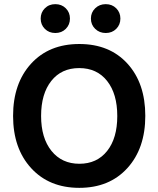

<svg xmlns="http://www.w3.org/2000/svg" viewBox="-20 -898 763 925"><path d="M246.5 -878Q277 -878 297 -858Q317 -838 317 -808.5Q317 -779 297 -759Q277 -739 246.5 -739Q216 -739 196 -759Q176 -779 176 -808.5Q176 -838 196 -858Q216 -878 246.5 -878ZM489.5 -878Q520 -878 540 -858Q560 -838 560 -808.5Q560 -779 540 -759Q520 -739 489.5 -739Q459 -739 438.5 -759Q418 -779 418 -808.5Q418 -838 438.5 -858Q459 -878 489.5 -878ZM361.5 -570Q276 -570 227 -508Q178 -446 178 -339.5Q178 -233 228 -171Q278 -109 362.5 -109Q447 -109 496 -170.5Q545 -232 545 -339Q545 -446 496 -508Q447 -570 361.5 -570ZM362 -686Q508 -686 594 -591.5Q680 -497 680 -340Q680 -183 593.5 -88Q507 7 362 7Q217 7 130 -88Q43 -183 43 -339.5Q43 -496 129.5 -591Q216 -686 362 -686Z"/></svg>

Font: Hind Colombo SemiBold
Style: Regular
Weight: 600
Designer: Jyotish Sonowal, Aditi Pimprikar
Foundry: Indian Type Foundry
Version: Version 1.000;PS 1.0;hotconv 1.0.86;makeotf.lib2.5.63406; tt